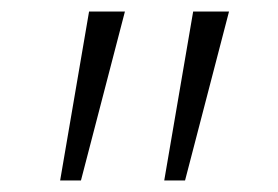

<svg xmlns="http://www.w3.org/2000/svg" viewBox="-20 -720 480 332"><path d="M134 -700 84 -408H120L196 -700ZM314 -700 264 -408H300L376 -700Z"/></svg>

Font: Jost-300-LightPL
Style: Regular
Weight: 300
Version: Version 3.300; ttfautohint (v0.97) -l 8 -r 50 -G 200 -x 14 -